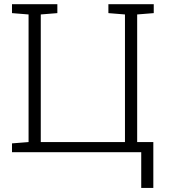

<svg xmlns="http://www.w3.org/2000/svg" viewBox="-20 -731 811 922"><path d="M658.2 171.4V0H37.6V-42.5L117.2 -48.8V-661.6L37.6 -668V-710.9H255.4V-668L175.8 -661.6V-48.8H580.1V-661.6L500.5 -668V-710.9H718.3V-668L638.7 -661.6V-48.8H716.3V171.4Z"/></svg>

Font: Roboto Slab LO Light
Style: Regular
Weight: 300
Designer: Google
Version: Version 2.000